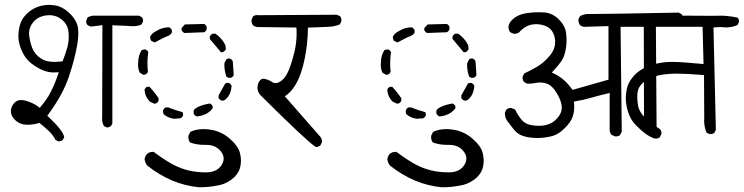

<svg xmlns="http://www.w3.org/2000/svg" viewBox="-20 -609 3064 791"><path d="M221.2 -26.9Q231.9 -26.9 238.3 -32.2L244.6 -43.5Q240.2 -71.3 179.7 -127.4L174.8 -131.8L178.7 -137.2Q239.7 -220.2 264.2 -294.2Q288.6 -368.2 297.9 -422.9Q302.7 -450.2 302.7 -470.7Q302.7 -491.2 298.8 -504.9Q290.5 -533.2 262.7 -558.1Q234.9 -583 206.1 -586.9Q193.8 -588.9 179.7 -588.9Q165.5 -588.9 151.4 -585.4Q115.2 -577.1 88.9 -550.8Q77.1 -539.1 69.8 -525.4Q59.1 -504.9 56.2 -472.2Q55.7 -466.8 55.7 -458.5Q55.7 -450.2 58.1 -436Q60.5 -421.9 67.9 -404.3Q82 -368.7 108.6 -348.1Q135.3 -327.6 159.7 -318.4Q179.7 -310.5 202.1 -310.5Q207 -310.5 222.2 -311.5Q212.9 -283.7 205.8 -266.6Q198.7 -249.5 190.4 -232.9Q174.3 -200.2 147.9 -169.9L143.6 -164.6L138.2 -168.9Q118.7 -184.6 86.9 -193.8Q75.7 -196.8 67.4 -196.8Q59.1 -196.8 53.2 -194.8Q46.4 -192.4 40 -186Q26.4 -172.4 24.9 -153.3Q24.9 -151.4 24.9 -149.9Q24.9 -131.3 42 -114.7Q61.5 -96.2 87.9 -95.2Q90.8 -95.2 95.2 -95.2Q99.6 -95.2 106.9 -95.7Q123 -96.7 138.2 -101.6L142.1 -103Q164.1 -85.4 181.2 -69.3Q198.2 -53.2 208.5 -32.7L219.7 -26.9Q220.2 -26.9 221.2 -26.9ZM442.9 -504.9 504.9 -502.4Q516.6 -501 526.4 -501Q550.8 -501 563.5 -508.8L568.8 -520.5Q569.3 -522.5 569.3 -524.9Q569.3 -532.7 564.5 -538.1L552.7 -544.4H364.3Q352.1 -543.5 340.8 -537.1L335.4 -524.4Q335 -522.5 335 -520Q335 -512.7 340.3 -506.3Q346.7 -501.5 355.5 -499.5L401.9 -505.4L400.9 -127.4Q400.4 -124 400.4 -120.6Q400.4 -104 408.2 -89.8Q414.6 -85.4 422.9 -83.5Q429.7 -85.4 437.5 -89.8L442.9 -101.1ZM204.1 -354Q169.4 -354 149.4 -367.7Q122.1 -385.7 112.3 -412.6Q103 -438 100.1 -463.4Q99.6 -467.8 99.6 -471.7Q99.6 -495.1 115.2 -515.6Q133.8 -540 168.9 -545.4Q176.3 -546.4 183.6 -546.4Q213.4 -546.4 236.3 -526.9Q259.3 -507.3 262.2 -476.6Q263.2 -467.8 263.2 -460Q263.2 -436.5 257.8 -415.5Q250 -387.2 237.8 -356.4Q217.8 -354 204.1 -354Z M821.3 -12.2H830.1Q868.7 -12.2 889.6 14.2Q901.4 28.8 901.4 43.7Q901.4 58.6 891.6 72.8Q872.1 101.1 829.1 101.1Q789.1 101.1 756.1 93Q723.1 85 691.4 68.1Q659.7 51.3 613.8 17.1Q611.8 16.6 610.4 16.6Q595.7 16.6 585.9 24.9Q577.6 34.2 575.7 46.9Q577.6 61.5 586.4 72.8Q684.6 151.4 800.3 162.6Q840.3 162.6 878.4 154.8Q893.6 151.9 903.1 147.9Q912.6 144 918.5 140.6Q933.6 132.3 945.8 120.6Q965.8 100.6 970.2 76.7Q972.7 64.9 972.7 50.8Q972.7 36.6 968.3 20.5Q961.4 -7.8 925 -39.1Q888.7 -70.3 839.8 -75.7Q828.6 -77.1 818.4 -77.1Q788.1 -77.1 764.2 -65.9L756.3 -49.8Q755.9 -47.4 755.9 -45.4Q755.9 -31.2 763.2 -22Q790 -12.2 821.3 -12.2ZM734.4 -136.7Q734.4 -142.6 731.9 -147Q701.2 -155.3 673.3 -166.5H662.6Q655.3 -163.1 651.9 -154.3Q651.4 -152.3 651.4 -150.4Q651.4 -143.1 654.8 -137.7Q673.3 -122.6 697.3 -119.6L722.7 -121.6Q730.5 -125 733.9 -132.8Q734.4 -134.8 734.4 -136.7ZM856 -171.9Q852.1 -179.2 844.7 -182.6Q816.9 -178.2 798.3 -169.4Q782.2 -162.1 777.8 -153.8V-141.1Q781.2 -133.8 789.6 -129.4Q806.2 -129.9 824.2 -137.7Q842.3 -145 856 -162.6ZM586.4 -251.5Q579.1 -248 575.7 -240.7Q576.2 -211.4 598.1 -189.9L616.2 -181.6L621.6 -182.6Q629.9 -186 633.3 -193.8V-204.1Q616.2 -230 595.7 -251.5ZM896.5 -194.3Q902.8 -194.3 907.7 -198.2Q931.6 -217.3 934.1 -255.4Q930.2 -263.7 922.9 -267.1Q920.9 -267.6 919.4 -267.6Q918 -267.6 916 -267.6Q911.6 -267.1 907.7 -264.6L880.4 -215.8V-205.6Q883.8 -198.2 892.6 -194.8Q894.5 -194.3 896.5 -194.3ZM931.2 -288.6Q939.5 -292 942.9 -299.3L939 -356.4Q935.5 -364.3 927.7 -367.7Q925.8 -368.2 923.8 -368.2Q917.5 -368.2 913.1 -365.2L904.8 -349.6Q904.3 -345.7 904.3 -341.8Q904.3 -315.9 913.1 -293L920.9 -288.6ZM589.4 -312.5Q587.4 -330.1 587.4 -350.6Q587.4 -371.1 590.8 -394.5Q587.4 -401.9 580.1 -404.8Q578.1 -405.3 575.7 -405.3Q568.8 -405.3 563 -401.9Q549.3 -378.9 549.3 -351.6V-351.1Q548.8 -345.7 548.8 -342.8Q548.8 -339.8 548.8 -336.7Q548.8 -333.5 549.8 -328.1Q551.3 -317.9 556.2 -309.1L570.8 -300.8L578.1 -301.8Q585.4 -305.2 589.4 -312.5ZM856 -470.2Q848.6 -466.8 844.2 -458.5V-448.7Q868.7 -419.4 890.1 -394H898.4Q906.2 -398.4 910.6 -405.8L908.7 -422.9Q894.5 -451.7 867.7 -470.2ZM688 -484.9Q684.6 -492.2 676.8 -496.6Q647 -496.1 623.5 -481Q608.4 -474.1 599.1 -459.5Q598.6 -458 598.6 -455.1Q598.6 -447.3 603.5 -440.4L617.7 -434.1Q655.8 -455.1 670.9 -460.4Q682.6 -464.8 688 -474.6ZM831.5 -498.5Q828.1 -506.8 820.8 -510.3L741.7 -508.3L728 -493.2V-484.4Q732.4 -476.6 739.7 -473.1L820.8 -476.1Q828.1 -479.5 831.5 -487.8Z M1306.6 -25.9Q1306.6 -37.1 1299.3 -45.9L1153.3 -212.4L1159.7 -216.8Q1183.6 -233.4 1203.1 -269.8Q1222.7 -306.2 1235.1 -366.5Q1247.6 -426.8 1248.5 -488.3V-495.1L1333 -498.5Q1359.4 -499.5 1380.4 -508.8L1386.2 -520.5Q1386.7 -522.5 1386.7 -524.4Q1386.7 -535.2 1381.3 -542L1368.2 -548.3L1044.4 -546.4Q1041.5 -546.9 1039.1 -546.9Q1029.3 -546.9 1022.5 -541.5L1016.1 -527.3Q1016.1 -526.9 1016.1 -525.9Q1016.1 -514.2 1022 -504.9Q1029.8 -499 1039.6 -497.6L1201.2 -495.6Q1202.1 -481 1202.1 -473.1Q1202.1 -433.6 1193.4 -397Q1176.8 -328.1 1159.7 -299.8Q1148.4 -281.2 1133.3 -272.5Q1124 -266.6 1115.2 -266.6Q1106.9 -266.6 1099.6 -272Q1086.9 -280.3 1071.8 -283.7Q1068.8 -284.7 1065.9 -284.7Q1057.6 -284.7 1052.2 -278.8Q1043 -270 1041 -252Q1040.5 -250 1040.5 -247.6Q1040.5 -232.4 1052.2 -217.8Q1240.7 -30.3 1278.8 -4.9L1283.2 -2.9Q1292 -4.4 1299.8 -9.8L1306.2 -22.5Q1306.6 -24.4 1306.6 -25.9Z M1821.3 -12.2H1830.1Q1868.7 -12.2 1889.6 14.2Q1901.4 28.8 1901.4 43.7Q1901.4 58.6 1891.6 72.8Q1872.1 101.1 1829.1 101.1Q1789.1 101.1 1756.1 93Q1723.1 85 1691.4 68.1Q1659.7 51.3 1613.8 17.1Q1611.8 16.6 1610.4 16.6Q1595.7 16.6 1585.9 24.9Q1577.6 34.2 1575.7 46.9Q1577.6 61.5 1586.4 72.8Q1684.6 151.4 1800.3 162.6Q1840.3 162.6 1878.4 154.8Q1893.6 151.9 1903.1 147.9Q1912.6 144 1918.5 140.6Q1933.6 132.3 1945.8 120.6Q1965.8 100.6 1970.2 76.7Q1972.7 64.9 1972.7 50.8Q1972.7 36.6 1968.3 20.5Q1961.4 -7.8 1925 -39.1Q1888.7 -70.3 1839.8 -75.7Q1828.6 -77.1 1818.4 -77.1Q1788.1 -77.1 1764.2 -65.9L1756.3 -49.8Q1755.9 -47.4 1755.9 -45.4Q1755.9 -31.2 1763.2 -22Q1790 -12.2 1821.3 -12.2ZM1734.4 -136.7Q1734.4 -142.6 1731.9 -147Q1701.2 -155.3 1673.3 -166.5H1662.6Q1655.3 -163.1 1651.9 -154.3Q1651.4 -152.3 1651.4 -150.4Q1651.4 -143.1 1654.8 -137.7Q1673.3 -122.6 1697.3 -119.6L1722.7 -121.6Q1730.5 -125 1733.9 -132.8Q1734.4 -134.8 1734.4 -136.7ZM1856 -171.9Q1852.1 -179.2 1844.7 -182.6Q1816.9 -178.2 1798.3 -169.4Q1782.2 -162.1 1777.8 -153.8V-141.1Q1781.2 -133.8 1789.6 -129.4Q1806.2 -129.9 1824.2 -137.7Q1842.3 -145 1856 -162.6ZM1586.4 -251.5Q1579.1 -248 1575.7 -240.7Q1576.2 -211.4 1598.1 -189.9L1616.2 -181.6L1621.6 -182.6Q1629.9 -186 1633.3 -193.8V-204.1Q1616.2 -230 1595.7 -251.5ZM1896.5 -194.3Q1902.8 -194.3 1907.7 -198.2Q1931.6 -217.3 1934.1 -255.4Q1930.2 -263.7 1922.9 -267.1Q1920.9 -267.6 1919.4 -267.6Q1918 -267.6 1916 -267.6Q1911.6 -267.1 1907.7 -264.6L1880.4 -215.8V-205.6Q1883.8 -198.2 1892.6 -194.8Q1894.5 -194.3 1896.5 -194.3ZM1931.2 -288.6Q1939.5 -292 1942.9 -299.3L1939 -356.4Q1935.5 -364.3 1927.7 -367.7Q1925.8 -368.2 1923.8 -368.2Q1917.5 -368.2 1913.1 -365.2L1904.8 -349.6Q1904.3 -345.7 1904.3 -341.8Q1904.3 -315.9 1913.1 -293L1920.9 -288.6ZM1589.4 -312.5Q1587.4 -330.1 1587.4 -350.6Q1587.4 -371.1 1590.8 -394.5Q1587.4 -401.9 1580.1 -404.8Q1578.1 -405.3 1575.7 -405.3Q1568.8 -405.3 1563 -401.9Q1549.3 -378.9 1549.3 -351.6V-351.1Q1548.8 -345.7 1548.8 -342.8Q1548.8 -339.8 1548.8 -336.7Q1548.8 -333.5 1549.8 -328.1Q1551.3 -317.9 1556.2 -309.1L1570.8 -300.8L1578.1 -301.8Q1585.4 -305.2 1589.4 -312.5ZM1856 -470.2Q1848.6 -466.8 1844.2 -458.5V-448.7Q1868.7 -419.4 1890.1 -394H1898.4Q1906.2 -398.4 1910.6 -405.8L1908.7 -422.9Q1894.5 -451.7 1867.7 -470.2ZM1688 -484.9Q1684.6 -492.2 1676.8 -496.6Q1647 -496.1 1623.5 -481Q1608.4 -474.1 1599.1 -459.5Q1598.6 -458 1598.6 -455.1Q1598.6 -447.3 1603.5 -440.4L1617.7 -434.1Q1655.8 -455.1 1670.9 -460.4Q1682.6 -464.8 1688 -474.6ZM1831.5 -498.5Q1828.1 -506.8 1820.8 -510.3L1741.7 -508.3L1728 -493.2V-484.4Q1732.4 -476.6 1739.7 -473.1L1820.8 -476.1Q1828.1 -479.5 1831.5 -487.8Z M2417.5 -551.3H2403.3Q2385.3 -551.3 2369.6 -542.5L2362.8 -529.3Q2362.8 -528.8 2362.8 -527.8Q2362.8 -514.6 2369.6 -505.4Q2377 -499.5 2386.7 -498.5L2486.8 -501.5V-280.8L2338.9 -238.8Q2324.7 -257.8 2312.5 -270.5Q2289.1 -293.5 2262.7 -305.7L2253.4 -310.1Q2271 -329.1 2279.3 -339.4Q2295.4 -359.4 2300.3 -370.1Q2309.1 -390.6 2312.5 -417Q2314 -429.2 2314 -443.4Q2314 -457.5 2312 -473.6Q2308.6 -502.9 2282.2 -529.1Q2255.9 -555.2 2223.1 -557.6Q2211.4 -558.6 2199.7 -558.6Q2175.8 -558.6 2152.3 -555.2Q2112.8 -549.8 2089.8 -527.3Q2076.7 -514.2 2074.7 -499.5Q2074.7 -487.3 2081.1 -476.6L2095.7 -470.2Q2097.7 -469.7 2101.1 -469.7Q2104.5 -469.7 2109.4 -471.2Q2114.3 -472.7 2119.1 -476.1Q2146 -506.3 2179.2 -508.8Q2184.1 -509.3 2186.8 -509.3Q2189.5 -509.3 2192.1 -509.3Q2194.8 -509.3 2199.7 -508.8Q2204.6 -508.3 2209.5 -507.3Q2214.4 -506.3 2218.8 -504.9Q2237.3 -499.5 2248 -488.8Q2262.7 -473.6 2266.6 -446.8Q2267.1 -440.9 2267.1 -435.5Q2267.1 -406.2 2245.1 -379.9Q2220.7 -350.6 2193.4 -334.5Q2167.5 -319.3 2140.1 -306.6L2133.3 -293.9Q2132.8 -292 2132.8 -290.5Q2132.8 -278.8 2139.6 -270.5L2152.3 -264.2Q2154.8 -264.2 2157.2 -264.2Q2171.9 -264.2 2188 -267.6Q2196.3 -269 2201.9 -269Q2207.5 -269 2210.4 -269Q2222.2 -268.1 2233.4 -264.2Q2256.8 -255.9 2277.3 -219.2Q2294.4 -189 2294.4 -166Q2294.4 -136.7 2264.6 -111.3Q2240.7 -90.8 2200.2 -90.8Q2150.4 -90.8 2130.9 -113.3Q2114.7 -131.8 2102.1 -157.7L2087.9 -163.6Q2085.9 -164.1 2084 -164.1Q2073.7 -164.1 2066.4 -158.2L2060.1 -144.5Q2060.1 -144 2060.1 -143.1Q2060.1 -124 2069.8 -110.8Q2082 -94.2 2090.3 -84Q2098.6 -73.7 2099.6 -72.3Q2113.3 -56.6 2133.3 -49.3Q2158.7 -40.5 2194.8 -40.5Q2219.7 -40.5 2246.6 -46.4Q2278.8 -52.7 2306.6 -81.1Q2331.1 -105 2339.4 -128.4Q2345.7 -147.5 2345.7 -169.4Q2345.7 -176.3 2344.7 -190.9L2351.6 -191.9Q2383.3 -196.8 2413.8 -205.8Q2444.3 -214.8 2491.7 -226.1V-71.8Q2492.7 -62 2499 -53.7L2512.7 -47.4Q2514.6 -46.9 2516.6 -46.9Q2527.3 -46.9 2534.2 -52.2L2541.5 -66.4L2536.6 -501.5L2615.2 -502.4H2625H2632.3L2633.3 -85.4Q2634.8 -67.9 2642.6 -55.7L2657.2 -49.3Q2659.2 -48.8 2662.1 -48.8Q2670.9 -48.8 2678.7 -54.7L2685.1 -67.9L2682.1 -506.3H2775.4L2787.1 -513.2L2793.5 -526.4Q2793.9 -529.3 2793.9 -532Q2793.9 -534.7 2793.7 -537.1Q2793.5 -539.6 2792.5 -542Q2791 -546.9 2788.1 -550.8L2775.9 -557.1Q2473.1 -551.3 2417.5 -551.3Z M2906.7 -56.6Q2916.5 -56.6 2922.9 -61.5L2929.2 -73.7L2919.4 -496.1L2951.7 -497.6Q2961.4 -496.1 2970.7 -496.1Q2996.6 -496.1 3018.1 -505.9L3023.9 -516.6Q3024.4 -518.6 3024.4 -520.5Q3024.4 -529.8 3019.5 -536.1Q2981 -544.4 2949.7 -544.4Q2946.8 -544.4 2938 -544.2Q2929.2 -543.9 2906.2 -543.9Q2838.4 -543.9 2733.4 -544.9L2541 -547.4Q2527.8 -547.4 2506.3 -536.6L2500.5 -524.4Q2500.5 -523.9 2500.5 -522.9Q2500.5 -512.2 2505.9 -504.9L2518.6 -498.5H2874.5L2878.4 -345.2Q2789.6 -354 2746.6 -354Q2729 -354 2717.8 -352.5Q2678.7 -348.1 2647 -335Q2612.8 -319.8 2594.7 -300.3Q2573.2 -276.9 2566.4 -256.8Q2560.5 -240.2 2558.6 -215.3Q2558.1 -210 2558.1 -204.6Q2558.1 -179.2 2566.9 -149.9Q2577.6 -115.2 2599.4 -93.5Q2621.1 -71.8 2638.4 -58.8Q2655.8 -45.9 2675.8 -38.6Q2679.2 -38.1 2680.7 -38.1Q2682.1 -38.1 2683.8 -38.1Q2685.5 -38.1 2688.5 -38.6Q2693.8 -40 2698.2 -43.5L2704.6 -56.6Q2705.1 -58.6 2705.1 -61.5Q2705.1 -69.8 2699.2 -76.7Q2664.1 -100.1 2639.2 -123Q2612.3 -147.9 2607.9 -178.2Q2605.5 -195.8 2605.5 -207.8Q2605.5 -219.7 2606.7 -229Q2607.9 -238.3 2612.3 -247.6Q2618.2 -258.3 2628.4 -267.6Q2646.5 -283.7 2670.4 -292Q2710 -305.7 2768.6 -305.7Q2802.7 -305.7 2880.4 -299.8L2881.3 -124.5Q2880.9 -118.7 2880.9 -112.8Q2880.9 -85.4 2891.1 -62L2902.3 -57.1Q2904.3 -56.6 2906.7 -56.6Z"/></svg>

Font: Bakudai
Style: ExtraLight
Weight: 200
Version: Version 1.48